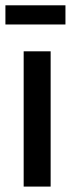

<svg xmlns="http://www.w3.org/2000/svg" viewBox="-20 -689 262 709"><path d="M67.4 0V-499.5H167V0ZM0 -598.6V-669.4H221.7V-598.6Z"/></svg>

Font: Pontano Sans SemiBold
Style: Regular
Weight: 600
Designer: Vernon Adams
Foundry: Vernon Adams
Version: Version 2.001